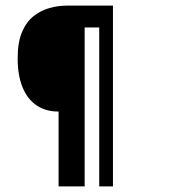

<svg xmlns="http://www.w3.org/2000/svg" viewBox="-20 -605 640 685"><path d="M189 60V-207Q143 -207 110.5 -229Q78 -251 60.5 -293.5Q43 -336 43 -397Q43 -454 58.5 -490.5Q74 -527 100 -547.5Q126 -568 157 -576.5Q188 -585 219 -585H383V60H334V-507H282V60Z"/></svg>

Font: Alumni Sans
Style: Bold
Weight: 700
Designer: Robert E. Leuschke
Foundry: Robert E. Leuschke
Version: Version 1.018